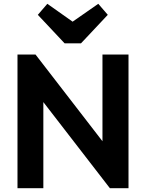

<svg xmlns="http://www.w3.org/2000/svg" viewBox="-20 -990 767 1010"><path d="M72 0H208V-453L558 0H656V-703H519V-247L167 -703H72ZM179 -912 320 -762H406L547 -912L497 -970L362 -876L229 -970Z"/></svg>

Font: MV Cash SemiBold
Style: Regular
Weight: 600
Designer: Rodrigo Fuenzalida
Foundry: fragTYPE
Version: Version 1.100;Glyphs 3.1.2 (3151)